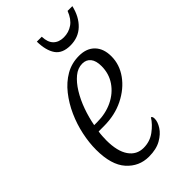

<svg xmlns="http://www.w3.org/2000/svg" viewBox="-227 -801 883 883"><g transform="rotate(-45 215.0 -359.5)"><path d="M190 10Q126 10 83 -38Q40 -86 40 -185Q40 -230 50.5 -280Q61 -330 82 -377Q103 -424 133.5 -462.5Q164 -501 203 -523.5Q242 -546 290 -546Q339 -546 366.5 -517.5Q394 -489 394 -439Q394 -385 361 -339Q328 -293 271 -264.5Q214 -236 142 -236H108Q106 -225 105 -209Q104 -193 104 -182Q104 -111 130 -73.5Q156 -36 201 -36Q242 -36 274 -59.5Q306 -83 324 -112Q332 -110 332 -95Q332 -75 316.5 -50.5Q301 -26 269.5 -8Q238 10 190 10ZM133 -271Q189 -271 233.5 -292.5Q278 -314 304 -352Q330 -390 330 -439Q330 -474 315.5 -492Q301 -510 275 -510Q246 -510 220.5 -489Q195 -468 173.5 -433Q152 -398 137 -356Q122 -314 114 -271ZM296 -607Q244 -607 222 -639Q200 -671 199 -729H231Q232 -692 250.5 -673.5Q269 -655 301 -655Q333 -655 358.5 -672.5Q384 -690 399 -729H430Q417 -673 382.5 -640Q348 -607 296 -607Z"/></g></svg>

Font: Noto Serif Condensed Light
Style: Italic
Weight: 300
Width: 3
Italic angle: -12°
Designer: Monotype Design Team
Foundry: Monotype Imaging Inc.
Version: Version 2.014; ttfautohint (v1.8.4.7-5d5b)